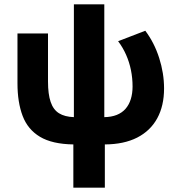

<svg xmlns="http://www.w3.org/2000/svg" viewBox="-20 -660 828 890"><path d="M320 210V9.5Q222 8 165.5 -25.8Q109 -59.5 85 -122.5Q61 -185.5 61 -274V-505H202.5V-282Q202.5 -223.5 214.8 -187.5Q227 -151.5 253.5 -135Q280 -118.5 322.5 -117V-640H463.5V-117Q496 -117.5 520.8 -127.2Q545.5 -137 561.8 -155.5Q578 -174 586.2 -200.2Q594.5 -226.5 594.5 -259Q594.5 -298 587 -335Q579.5 -372 564.5 -406Q549.5 -440 527.5 -469L653.5 -517.5Q695 -462.5 717.8 -391.5Q740.5 -320.5 740.5 -250Q740.5 -169.5 708.8 -111.5Q677 -53.5 615.8 -22.2Q554.5 9 466 9.5V210Z"/></svg>

Font: Geologica SemiBold
Style: Regular
Weight: 600
Designer: Sindre Bremnes, Frode Helland
Foundry: Monokrom Skriftforlag AS
Version: Version 1.010;gftools[0.9.28]